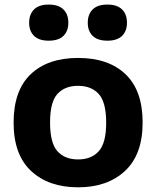

<svg xmlns="http://www.w3.org/2000/svg" viewBox="-20 -809 684 840"><path d="M321.5 10.5Q193 10.5 116.2 -60.8Q39.5 -132 39.5 -272.5Q39.5 -413 114.2 -484.2Q189 -555.5 321.5 -555.5Q454.5 -555.5 529.2 -484.2Q604 -413 604 -273Q604 -133 527 -61.2Q450 10.5 321.5 10.5ZM321.5 -111.5Q380 -111.5 412.2 -147.5Q444.5 -183.5 444.5 -272Q444.5 -362 412 -397.8Q379.5 -433.5 321.5 -433.5Q263.5 -433.5 231.2 -398Q199 -362.5 199 -273.5Q199 -183.5 231.2 -147.5Q263.5 -111.5 321.5 -111.5ZM450 -631Q407 -631 385.5 -652Q364 -673 364 -709.5Q364 -746.5 385.5 -767.8Q407 -789 450 -789Q492.5 -789 514 -767.8Q535.5 -746.5 535.5 -709.5Q535.5 -673 514 -652Q492.5 -631 450 -631ZM193 -631Q150.5 -631 129 -652Q107.5 -673 107.5 -709.5Q107.5 -746.5 129 -767.8Q150.5 -789 193 -789Q236 -789 257.5 -767.8Q279 -746.5 279 -709.5Q279 -673 257.5 -652Q236 -631 193 -631Z"/></svg>

Font: Encode Sans Semi Expanded
Style: Bold
Weight: 700
Width: 6
Designer: Multiple Designers
Foundry: Impallari Type
Version: Version 3.000; ttfautohint (v1.8.3) -l 8 -r 50 -G 200 -x 14 